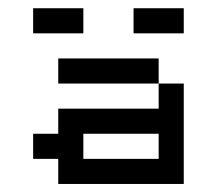

<svg xmlns="http://www.w3.org/2000/svg" viewBox="-20 -458 540 478"><path d="M375 -125H187.5V-62.5H375ZM62.5 -437.5H187.5V-375H62.5ZM312.5 -437.5H437.5V-375H312.5ZM125 -312.5H375V-250H125ZM375 -250H437.5V0H125V-62.5H62.5V-125H125V-187.5H375Z"/></svg>

Font: Half Eighties
Style: Regular
Weight: 400
Monospace: yes
Designer: Jayvee Enaguas (HarvettFox96)
Version: 20191127.01dev02